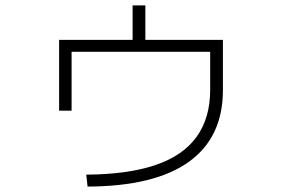

<svg xmlns="http://www.w3.org/2000/svg" viewBox="-20 -660 1040 708"><path d="M298 -16Q452 -17 553.5 -51.5Q655 -86 705 -155.5Q755 -225 755 -328V-469H244V-252H198V-513H469V-640H516V-513H802V-328Q802 -153 676 -63Q550 27 303 28Z"/></svg>

Font: M PLUS 1 Code Light
Style: Regular
Weight: 300
Designer: Coji Morishita
Foundry: UNDERFOREST DESIGN
Version: Version 1.002